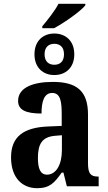

<svg xmlns="http://www.w3.org/2000/svg" viewBox="-20 -978 566 1008"><path d="M202 -840V-830H264C319 -859 407 -922 428 -950V-958H287C269 -922 228 -871 202 -840ZM265 -584C324 -584 370 -622 370 -693C370 -764 324 -802 265 -802C207 -802 161 -764 161 -693C161 -622 207 -584 265 -584ZM265 -638C238 -638 214 -653 214 -693C214 -733 238 -748 265 -748C293 -748 316 -733 316 -693C316 -653 293 -638 265 -638ZM175 10C241 10 266 -18 304 -72H313L331 0H498V-51H495C455 -51 442 -67 442 -122V-377C442 -503 380 -548 257 -548C157 -548 75 -520 75 -448C75 -400 117 -382 198 -382C198 -444 211 -490 254 -490C299 -490 304 -442 304 -374V-317L233 -314C103 -309 38 -260 38 -152C38 -42 99 10 175 10ZM226 -61C194 -61 179 -90 179 -148C179 -222 201 -259 268 -265L305 -268V-191C305 -112 274 -61 226 -61Z"/></svg>

Font: Noto Serif Condensed
Style: Bold
Weight: 700
Width: 3
Designer: Monotype Design Team
Foundry: Monotype Imaging Inc.
Version: Version 2.015